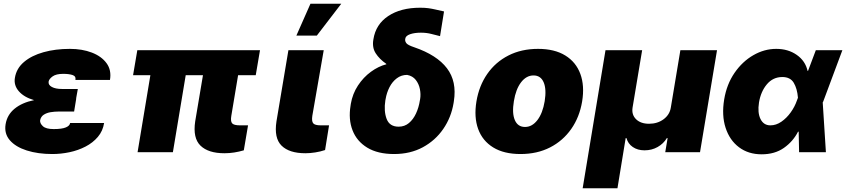

<svg xmlns="http://www.w3.org/2000/svg" viewBox="-20 -814 4526 1027"><path d="M162.3 -278.4Q109 -293.7 81 -325.6Q52.9 -357.6 59.7 -397.7Q67.8 -448.2 108.5 -482.6Q149.1 -517 212.9 -534.8Q276.6 -552.6 353.7 -552.6Q419.4 -552.6 471.1 -532.8Q522.7 -513.1 549.9 -476Q577.1 -438.9 568.2 -386.4H383.5Q387.1 -406.6 367.7 -412.8Q348.4 -419 318.2 -419Q280.2 -419 261.4 -405.4Q242.5 -391.7 240.1 -377.8Q237.2 -359.7 257.3 -348.9Q277.3 -338.1 311.1 -338.1H396.3L387.1 -286.9H387.8L376.4 -217.3H291.2Q272.4 -217.3 251.2 -214Q230.1 -210.6 214.3 -200.5Q198.5 -190.3 194.6 -170.5Q192.8 -154.5 209.3 -139Q225.9 -123.6 267 -123.6Q311.1 -123.6 332.2 -132.5Q353.3 -141.3 355.1 -156.2H536.9Q530.2 -113.3 503.6 -81.9Q476.9 -50.4 437.5 -30Q398.1 -9.6 351.9 0.2Q305.8 9.9 259.9 9.9Q182.9 9.9 123.2 -9.1Q63.6 -28.1 32.7 -63.7Q1.8 -99.4 9.9 -149.1Q18.1 -199.9 58.1 -232.6Q98 -265.3 162.3 -278.4Z M1370.7 -545.5 1348 -411.9H1253.6L1217.3 -194.6Q1212.4 -165.8 1221.4 -154.7Q1230.5 -143.5 1264.2 -143.5H1306.8L1284.1 -9.9Q1258.9 -2.5 1233.1 1.6Q1207.4 5.7 1180.4 5.7Q1094.5 5.7 1052.6 -34.8Q1010.7 -75.3 1024.1 -164.8L1065.7 -411.9H973.4L904.8 0H715.9L784.4 -411.9H691.8L714.5 -545.5Z M1522.7 -545.5H1711.6L1650.6 -194.6Q1646.3 -165.8 1655.2 -154.7Q1664.1 -143.5 1696 -143.5H1740.1L1718.8 -11.4Q1693.2 -2.8 1665.7 1.4Q1638.1 5.7 1613.6 5.7Q1527.3 5.7 1486.2 -34.8Q1445 -75.3 1458.8 -164.8ZM1565.3 -623.6 1640.6 -794H1805.4L1674.7 -623.6Z M1977.3 -603.7Q1989.7 -683.6 2056.6 -728.2Q2123.6 -772.7 2227.3 -772.7Q2252.8 -772.7 2271.7 -770.1Q2290.5 -767.4 2309.7 -763Q2328.8 -758.5 2355.1 -752.8L2333.8 -620.7Q2315.3 -625 2288.7 -632.1Q2262.1 -639.2 2231.5 -639.2Q2197.1 -639.2 2173.3 -630.9Q2149.5 -622.5 2147.7 -606.5Q2145.2 -594.8 2152.9 -583.8Q2160.5 -572.8 2196 -561.1Q2317.1 -519.5 2370.7 -448.9Q2424.4 -378.2 2407.7 -272.7L2406.2 -262.8Q2393.5 -186.1 2351 -124.3Q2308.6 -62.5 2241.7 -26.3Q2174.7 9.9 2088.1 9.9Q2000.7 9.9 1944.6 -24.1Q1888.5 -58.2 1865.8 -116.8Q1843 -175.4 1855.1 -248.6L1856.5 -258.5Q1865.8 -312.5 1894.7 -356.5Q1923.7 -400.6 1964 -430Q2004.3 -459.5 2046.9 -470.2L2045.5 -473Q2009.9 -497.5 1989.7 -528.8Q1969.5 -560 1977.3 -603.7ZM2042.6 -284.1 2041.2 -277Q2032.3 -219.5 2048.1 -177.9Q2063.9 -136.4 2112.2 -136.4Q2144.2 -136.4 2167.4 -155.9Q2190.7 -175.4 2205.4 -207.4Q2220.2 -239.3 2225.9 -277L2227.3 -284.1Q2231.5 -309.7 2226 -337.5Q2220.5 -365.4 2204 -386.5Q2187.5 -407.7 2157.7 -413.4Q2126.4 -413.4 2102.5 -395.2Q2078.5 -377.1 2063.4 -347.7Q2048.3 -318.2 2042.6 -284.1Z M2764.2 9.9Q2675.4 9.9 2618.1 -25.4Q2560.7 -60.7 2537.6 -124.1Q2514.6 -187.5 2528.4 -271.3Q2542.3 -355.1 2586.3 -418.5Q2630.3 -481.9 2699.6 -517.2Q2768.8 -552.6 2858 -552.6Q2946.4 -552.6 3003.7 -517.2Q3061.1 -481.9 3084.3 -418.5Q3107.6 -355.1 3093.8 -271.3Q3079.9 -187.5 3035.5 -124.1Q2991.1 -60.7 2922.1 -25.4Q2853 9.9 2764.2 9.9ZM2788.4 -134.9Q2826.3 -134.9 2854.6 -171.7Q2882.8 -208.5 2893.5 -272.7Q2903.8 -337 2888 -373.8Q2872.2 -410.5 2833.8 -410.5Q2795.5 -410.5 2767.2 -373.8Q2739 -337 2728.7 -272.7Q2718 -208.5 2733.8 -171.7Q2749.6 -134.9 2788.4 -134.9Z M3096.6 193.2 3218.8 -545.5H3414.8L3363.6 -238.6Q3357.6 -200.3 3382.5 -176.1Q3407.3 -152 3451.7 -152Q3496.8 -152 3529.5 -176.1Q3562.1 -200.3 3568.2 -238.6L3619.3 -545.5H3815.3L3724.4 0H3538.4L3551.1 -75.3H3546.9Q3529.1 -45.5 3497.7 -27.7Q3466.3 -9.9 3427.6 -9.9Q3390.6 -9.9 3364.7 -27.7Q3338.8 -45.5 3331 -75.3H3326.7L3282.7 193.2Z M4054 11.4Q3983 11.4 3932.9 -26.3Q3882.8 -63.9 3861.2 -130.3Q3839.5 -196.7 3853.7 -282.7Q3867.2 -363.6 3909.1 -424.4Q3951 -485.1 4009.6 -518.8Q4068.2 -552.6 4132.1 -552.6Q4196 -552.6 4242 -520.2Q4288 -487.9 4299.7 -434.7L4302.2 -435L4343.8 -545.5H4485.8L4383.5 -271.3L4380.7 -266L4397.7 0H4254.3L4252.1 -109.7L4248.6 -109.4Q4221.9 -57.2 4173.1 -22.9Q4124.3 11.4 4054 11.4ZM4248.2 -291.2Q4244.3 -339.8 4225.9 -370.9Q4207.4 -402 4164.8 -402Q4114.7 -402 4082 -363.1Q4049.4 -324.2 4039.8 -265.6Q4031.2 -211.3 4047.9 -177.4Q4064.6 -143.5 4100.9 -143.5Q4131.4 -143.5 4159.6 -163Q4187.9 -182.5 4209.7 -213.1Q4231.5 -243.6 4242.9 -277Z"/></svg>

Font: Inter UI Black
Style: Italic
Weight: 900
Italic angle: -9.39999°
Designer: Rasmus Andersson
Foundry: rsms
Version: 3.2;8d6f07862